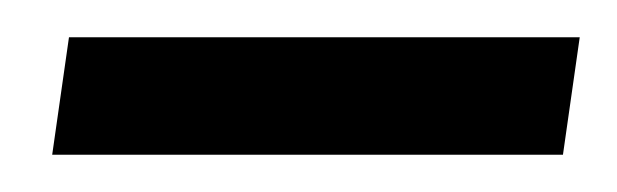

<svg xmlns="http://www.w3.org/2000/svg" viewBox="-20 -335 331 103"><path d="M8 -252H282L291 -315H17Z"/></svg>

Font: HK Grotesk
Style: Italic
Weight: 400
Italic angle: -16°
Designer: Alfredo Marco Pradil
Foundry: Hanken Design Co.
Version: Version 3.001;FEAKit 1.0